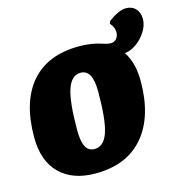

<svg xmlns="http://www.w3.org/2000/svg" viewBox="-116 -895 965 1013"><g transform="rotate(-15 367.0 -388.5)"><path d="M595 -562Q638 -499 638 -398Q638 -204 546 -96Q454 12 283 12Q158 12 88 -57.5Q18 -127 18 -256Q18 -450 108.5 -554.5Q199 -659 372 -659H373Q440 -659 498 -639Q502 -638 514.5 -634.5Q527 -631 537 -631Q557 -631 569 -645Q581 -659 581 -680Q581 -694 575 -707.5Q569 -721 559 -731L564 -745Q590 -765 615.5 -777Q641 -789 660 -789Q694 -789 714 -768Q734 -747 734 -711Q734 -677 712 -642.5Q690 -608 657.5 -585.5Q625 -563 595 -562ZM407 -402Q407 -463 391 -492.5Q375 -522 342 -522Q292 -522 269.5 -454.5Q247 -387 247 -234Q247 -173 262.5 -143.5Q278 -114 310 -114Q362 -114 384.5 -181Q407 -248 407 -402Z"/></g></svg>

Font: Alegreya Black
Style: Italic
Weight: 900
Italic angle: -7°
Designer: Juan Pablo del Peral
Foundry: Huerta Tipografica
Version: Version 2.007; ttfautohint (v1.6)